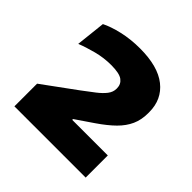

<svg xmlns="http://www.w3.org/2000/svg" viewBox="-107 -795 515 515"><g transform="rotate(45 150.5 -537.0)"><path d="M15 -363V-449L109.6 -518.1Q129.1 -532.6 143.8 -544Q158.5 -555.4 167 -566.5Q175.4 -577.5 175.4 -590.1V-591.8Q175.4 -607.2 163.5 -616.1Q151.6 -625 120.2 -625Q92.4 -625 65.3 -617.9Q38.2 -610.8 17.6 -602.5L26.8 -686.8Q46.8 -696.9 77.6 -704.1Q108.5 -711.2 143.6 -711.2Q211.6 -711.2 246.7 -683.4Q281.8 -655.6 281.8 -607.5V-603.4Q281.8 -578.5 272.9 -558.6Q264 -538.8 246.2 -521.1Q228.4 -503.5 200.7 -484.5L150.3 -450.1V-433.7L101.8 -447H285.3V-363Z"/></g></svg>

Font: Anek Gurmukhi Medium
Style: Regular
Weight: 500
Designer: Sarang Kulkarni (Gurmukhi), Yesha Goshar (Latin)
Foundry: Ek Type
Version: Version 1.003